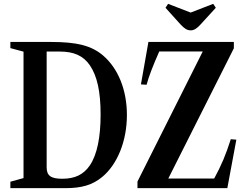

<svg xmlns="http://www.w3.org/2000/svg" viewBox="-20 -980 1279 1000"><path d="M973.5 -822C991 -822 1005 -831.5 1024.5 -852.5L1104 -939.5L1090.5 -960L973 -914.5L855.5 -960L842 -939.5L920.5 -852.5C939.5 -832.5 953 -822 973.5 -822ZM34 0H319.5C406 0 461.5 -16.5 512.5 -58.5C590.5 -123 641 -244 641 -381C641 -514.5 593.5 -624.5 518.5 -689.5C457 -743 379.5 -761.5 245 -761.5H34V-729.5L102.5 -711V-52.5L34 -33.5ZM696 0H1164L1211 -252.5L1182 -255C1156 -173.5 1134.5 -122 1095.5 -50H856.5L1198 -728.5V-761.5H753L714 -540.5L743.5 -538.5C754 -579.5 777 -639 809.5 -712H1036L696 -34.5ZM304 -49C244.5 -49 223 -65.5 223 -108.5V-711.5H291.5C365 -711.5 414 -689.5 448 -640C486 -584.5 504 -502.5 504 -384.5C504 -265 486 -175.5 448.5 -119.5C415.5 -70.5 370.5 -49 304 -49Z"/></svg>

Font: Libre Caslon Condensed SemiBold
Style: Regular
Weight: 600
Designer: Pablo Impallari, Rodrigo Fuenzalida, Katja Schimmel, Ertekin Erdin
Foundry: Pablo Impallari, Rodrigo Fuenzalida
Version: Version 2.000;gftools[0.9.33]